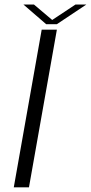

<svg xmlns="http://www.w3.org/2000/svg" viewBox="-20 -802 390 822"><path d="M39 0H104L223.5 -675H158.5ZM177.5 -698.5H223.5L349.5 -782.5H303L203.5 -716.5L125.5 -782.5H80.5Z"/></svg>

Font: Anybody SemiExpanded Light
Style: Italic
Weight: 300
Width: 6
Italic angle: -10°
Version: Version 1.113;gftools[0.9.25]